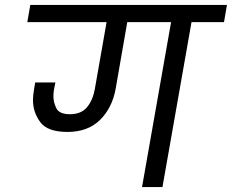

<svg xmlns="http://www.w3.org/2000/svg" viewBox="-20 -760 942 780"><path d="M902 -740 890 -670H758L640 0H557L675 -670H497L450 -400Q436 -322 386.5 -273Q337 -224 254 -224Q173 -224 143.5 -264Q114 -304 114 -353Q114 -372 118 -395L123 -425H205L199 -394Q197 -381 197 -369Q197 -344 209 -320Q221 -296 264 -296Q310 -296 333.5 -324.5Q357 -353 365 -397L413 -670H91L103 -740Z"/></svg>

Font: Fz Poppins
Style: Italic
Weight: 400
Italic angle: -10°
Designer: Ninad Kale (Devanagari), Jonny Pinhorn (Latin)
Foundry: Indian Type Foundry
Version: Vit hóa bi Vntype.Com & FontZin.Com